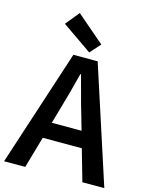

<svg xmlns="http://www.w3.org/2000/svg" viewBox="-145 -1086 920 1175"><g transform="rotate(15 315.5 -498.0)"><path d="M-2 0 239 -739H393L633 0H494L382 -393Q364 -452 348 -514Q332 -576 315 -636H311Q296 -575 279 -513.5Q262 -452 245 -393L132 0ZM140 -200V-303H489V-200ZM329 -778 140 -909 211 -996 388 -844Z"/></g></svg>

Font: Noto Sans KR SemiBold
Style: Regular
Weight: 600
Designer: Ryoko NISHIZUKA  (kana, bopomofo & ideographs); Paul D. Hunt (Latin, Greek & Cyrillic); Sandoll Communications , Soo-you
Foundry: Adobe
Version: Version 2.004-H2;hotconv 1.0.118;makeotfexe 2.5.65603